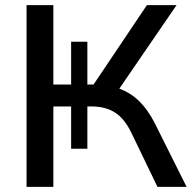

<svg xmlns="http://www.w3.org/2000/svg" viewBox="-20 -725 752 745"><path d="M83 0V-705H187V-397H256V-563H319V-397H343L550 -705H665L443 -381Q487 -365 520.5 -332Q554 -299 580 -248L704 0H591L492 -205Q465 -263 427.5 -287.5Q390 -312 335 -312H319V-148H256V-312H187V0Z"/></svg>

Font: Mulish SemiBold
Style: Regular
Weight: 600
Designer: Vernon Adams
Foundry: Vernon Adams
Version: Version 3.603; ttfautohint (v1.8.3)